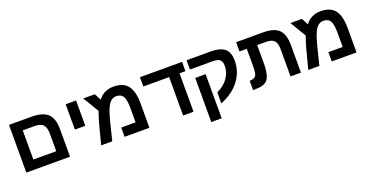

<svg xmlns="http://www.w3.org/2000/svg" viewBox="-31 -1356 4419 2291"><g transform="rotate(-20 2179.0 -210.5)"><path d="M640 -351V0H85V-606H367Q512 -606 576 -546.5Q640 -487 640 -351ZM367 -488H217V-118H508V-336Q508 -419 476.5 -453.5Q445 -488 367 -488Z M805 -284V-606H937V-284Z M1410 -609Q1535 -609 1591.5 -536.5Q1648 -464 1648 -308V0H1333V-118H1515V-298Q1515 -402 1490.5 -446Q1466 -490 1404 -490Q1346 -490 1307 -432Q1270 -375 1235 -238L1176 0H1035L1101 -253Q1128 -349 1147 -397L1026 -599H1172L1218 -513Q1247 -558 1298 -583.5Q1349 -609 1410 -609Z M2208 -488V0H2076V-488H1748V-606H2283V-488Z M2365 -372H2497V188H2365ZM2340 -488V-606H2642Q2766 -606 2822.5 -559Q2879 -512 2879 -405Q2879 -266 2794.5 -154.5Q2710 -43 2554 20V-120Q2645 -162 2695.5 -233.5Q2746 -305 2746 -389Q2746 -444 2718.5 -466Q2691 -488 2623 -488Z M3062 -249V-488H2969V-606H3309Q3450 -606 3511 -546.5Q3572 -487 3572 -350V0H3440V-348Q3440 -425 3408.5 -456.5Q3377 -488 3301 -488H3194V-232Q3190 -102 3149.5 -51.5Q3109 -1 2997 0H2964V-118H2972Q3024 -121 3042.5 -147Q3061 -173 3062 -249Z M4040 -609Q4165 -609 4221.5 -536.5Q4278 -464 4278 -308V0H3963V-118H4145V-298Q4145 -402 4120.5 -446Q4096 -490 4034 -490Q3976 -490 3937 -432Q3900 -375 3865 -238L3806 0H3665L3731 -253Q3758 -349 3777 -397L3656 -599H3802L3848 -513Q3877 -558 3928 -583.5Q3979 -609 4040 -609Z"/></g></svg>

Font: Libra Sans
Style: Bold
Weight: 700
Foundry: Context Ltd
Version: Version 1.000